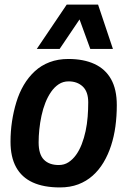

<svg xmlns="http://www.w3.org/2000/svg" viewBox="-20 -810 570 840"><path d="M242 10Q171 10 123 -12Q75 -34 50.5 -78.5Q26 -123 26 -190Q26 -235 32.5 -278.5Q39 -322 51.5 -363Q64 -404 84 -438Q104 -472 132 -498Q160 -524 197 -538Q234 -552 279 -552Q346 -552 393.5 -530Q441 -508 466 -463.5Q491 -419 491 -350Q491 -302 485 -257.5Q479 -213 466 -173Q453 -133 433 -99.5Q413 -66 385.5 -41.5Q358 -17 322.5 -3.5Q287 10 242 10ZM237 -88Q261 -88 279.5 -100Q298 -112 312.5 -132Q327 -152 337.5 -179Q348 -206 354.5 -236.5Q361 -267 363.5 -299Q366 -331 366 -362Q366 -409 342 -431.5Q318 -454 280 -454Q256 -454 237 -441.5Q218 -429 203.5 -408Q189 -387 178.5 -360.5Q168 -334 161.5 -303.5Q155 -273 152 -243.5Q149 -214 149 -187Q149 -135 172 -111.5Q195 -88 237 -88ZM141 -596 272 -790H409L474 -596H375L328 -725L241 -596Z"/></svg>

Font: Georama ExtraCondensed Thin SemiBold
Style: Italic
Weight: 600
Italic angle: -9°
Version: Version 1.001